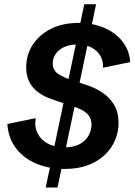

<svg xmlns="http://www.w3.org/2000/svg" viewBox="-20 -791 617 880"><path d="M275.4 -16.6Q222.7 -16.6 176.5 -30.3Q130.4 -43.9 94.7 -70.3Q59.1 -96.7 37.8 -135.3Q16.6 -173.8 13.7 -222.7L143.6 -249.5Q137.2 -209.5 152.6 -179.2Q168 -148.9 200.2 -132.3Q232.4 -115.7 276.4 -115.7Q318.4 -115.7 345.5 -130.6Q372.6 -145.5 386 -169.4Q399.4 -193.4 399.4 -219.2Q399.4 -250 379.9 -269.5Q360.4 -289.1 315.9 -303.2L251 -324.7Q227.5 -332 201.2 -342.5Q174.8 -353 151.9 -370.6Q128.9 -388.2 114.5 -415.5Q100.1 -442.9 100.1 -483.4Q100.1 -539.1 129.6 -585.2Q159.2 -631.3 213.1 -658.7Q267.1 -686 339.8 -686Q388.7 -686 430.7 -673.3Q472.7 -660.6 504.6 -636.7Q536.6 -612.8 555.4 -579.8Q574.2 -546.9 576.7 -506.3L451.7 -480.5Q454.1 -508.3 441.4 -532.5Q428.7 -556.6 401.9 -571.8Q375 -586.9 334 -586.9Q298.8 -586.9 273.7 -575.2Q248.5 -563.5 235.1 -543.5Q221.7 -523.4 221.7 -500.5Q221.7 -469.2 246.3 -452.4Q271 -435.5 319.8 -419.9L372.6 -402.8Q413.6 -390.1 447.8 -367.7Q481.9 -345.2 502.7 -311Q523.4 -276.9 523.4 -227.5Q523.4 -187.5 508.1 -150.1Q492.7 -112.8 461.7 -82.5Q430.7 -52.2 384.3 -34.4Q337.9 -16.6 275.4 -16.6ZM189.5 68.4 366.2 -771.5H420.4L243.7 68.4Z"/></svg>

Font: Schibsted Grotesk SemiBold
Style: Italic
Weight: 600
Italic angle: -12°
Designer: Bakken & Baeck AS, Henrik Kongsvoll
Foundry: Schibsted ASA
Version: Version 1.100;gftools[0.9.25]